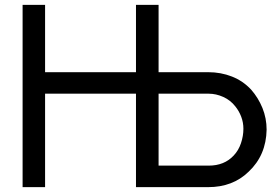

<svg xmlns="http://www.w3.org/2000/svg" viewBox="-20 -770 1148 790"><path d="M1077 -236.5Q1075 -131 1003 -63.5Q938 0 836.5 0H539.5V-384.5H165.5V0H73V-750H165.5V-473H539.5V-750H632.5V-473H836.5Q889 -473 934.5 -455Q980 -437 1013.5 -401Q1042.5 -368 1059.8 -325.8Q1077 -283.5 1077 -236.5ZM948 -332.5Q928 -358 898.5 -371.2Q869 -384.5 838.5 -384.5H632.5V-88.5H838.5Q903 -88.5 941.5 -130Q961.5 -151 971.5 -180.8Q981.5 -210.5 981.5 -240.5Q981.5 -266 972.5 -289.8Q963.5 -313.5 948 -332.5Z"/></svg>

Font: Russisch Sans Medium
Style: Regular
Weight: 500
Width: 4
Designer: Michael Sharanda (font) & Cristiano Sobral (main changes)
Foundry: Michael Sharanda
Version: Version 2.00;September 8, 2020;FontCreator 13.0.0.2681 64-bi